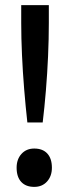

<svg xmlns="http://www.w3.org/2000/svg" viewBox="-20 -720 276 751"><path d="M87 -241Q80 -304 74.5 -371.5Q69 -439 66 -505Q63 -571 63 -630V-700H171V-630Q171 -568 168 -500Q165 -432 159.5 -365.5Q154 -299 147 -241ZM45 -64Q45 -97 64 -118Q83 -139 114 -139Q147 -139 165 -119.5Q183 -100 183 -64Q183 -31 164 -10Q145 11 114 11Q81 11 63 -8.5Q45 -28 45 -64Z"/></svg>

Font: Mach
Style: Regular
Weight: 400
Version: Version 1.002